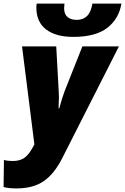

<svg xmlns="http://www.w3.org/2000/svg" viewBox="-81 -812 698 1072"><path d="M-61 232 -59 81Q-39 87 -10 87Q29 87 54 70Q79 53 100 14L111 -6L42 -553H233L247 -299Q248 -288 248 -269Q248 -247 246 -207H250Q264 -260 279 -301L379 -553H583L267 70Q222 159 163 199.5Q104 240 11 240Q-35 240 -61 232ZM122 -770Q122 -782 124 -792H279Q277 -776 277 -766Q277 -733 296 -717Q315 -701 347 -701Q383 -701 405 -722.5Q427 -744 435 -792H597Q583 -707 518 -656.5Q453 -606 328 -606Q231 -606 176.5 -647.5Q122 -689 122 -770Z"/></svg>

Font: Noto Sans Display Black
Style: Italic
Weight: 900
Italic angle: -12°
Designer: Monotype Design team
Foundry: Monotype Imaging Inc.
Version: Version 1.000